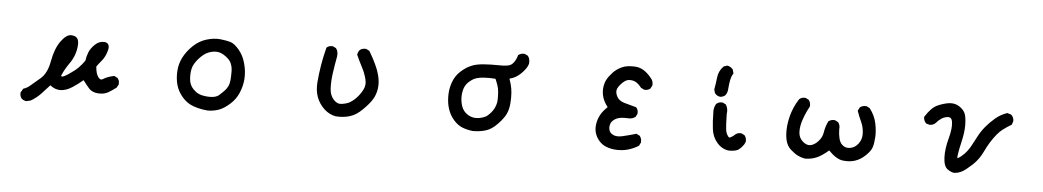

<svg xmlns="http://www.w3.org/2000/svg" viewBox="-38 -950 7576 1394"><g transform="rotate(5 3750.0 -253.0)"><path d="M168.9 97.7Q150.4 95.2 136.2 83.5L135.7 83L135.3 82.5Q120.6 65.9 123 40V38.1L124.5 36.1L138.2 12.7L140.1 9.3L143.6 8.3Q167 1 187 -16.1Q208.5 -34.7 258.8 -77.1Q306.6 -117.7 322.3 -206.1Q339.4 -299.8 377.9 -353.5Q418 -409.2 455.1 -407.7Q493.2 -405.8 503.9 -377.9Q513.2 -353.5 502.9 -301.8Q501 -293.5 498.5 -284.9Q496.1 -276.4 493.2 -268.1Q490.2 -259.8 486.6 -251.5Q482.9 -243.2 478.5 -234.9Q474.1 -226.6 469 -218.5Q463.9 -210.4 458 -202.1Q447.8 -187.5 438.2 -172.1Q428.7 -156.7 420.7 -141.1Q412.6 -125.5 405.8 -109.4Q406.2 -108.4 406.2 -107.9Q406.2 -107.4 406.7 -106.9Q408.2 -103 411.1 -102.5Q414.1 -102.1 425.3 -106Q453.1 -118.7 498 -153.3Q512.7 -164.6 525.6 -177.2Q538.6 -189.9 550 -203.9Q561.5 -217.8 571.8 -232.9Q575.7 -264.2 587.4 -293.5Q593.8 -309.6 604.2 -324.2Q614.7 -338.9 628.9 -352.5Q659.7 -382.3 697.8 -379.4Q700.7 -379.4 703.1 -378.9Q705.6 -378.4 707.5 -377.9Q713.9 -376 718.3 -373Q722.7 -370.1 725.6 -365.7Q728.5 -361.3 730 -356.2Q731.4 -351.1 731.7 -345Q731.9 -338.9 731 -332.5Q730 -326.2 728 -319.3Q721.7 -295.4 711.9 -276.1Q702.1 -256.8 689 -241.7Q677.7 -228.5 669.2 -217.3Q660.6 -206.1 654.3 -196.8Q656.2 -169.9 661.9 -150.9Q667.5 -131.8 677.2 -119.6Q686 -108.4 694.3 -106.4Q702.6 -104.5 711.9 -111.3Q739.3 -129.4 787.1 -139.6L790.5 -140.1L793.5 -138.7L813 -128.9L814.9 -127.9L815.9 -126.5Q820.8 -120.6 823.7 -114Q826.7 -107.4 827.6 -99.9Q828.6 -92.3 828.1 -84V-82L827.1 -80.1L815.4 -58.6L814 -57.1L812.5 -55.7Q785.6 -35.6 758.8 -19.5Q744.1 -10.7 726.1 -6.8Q708 -2.9 686 -3.9Q664.1 -4.9 646 -12.7Q627.9 -20.5 615.2 -35.2Q594.7 -58.1 571.3 -90.3Q533.7 -58.6 494.6 -33.2Q449.2 -3.9 407.2 -3.9Q368.7 -3.9 334 -32.2Q305.2 0.5 274.9 32.2Q257.8 50.3 239 64.9Q220.2 79.6 200.2 90.8L198.7 91.3H197.3L171.9 97.2L170.4 97.7Z M1486.8 50.8Q1468.8 49.3 1451.4 46.6Q1434.1 43.9 1417.2 39.6Q1400.4 35.2 1384.3 29.8Q1335 12.2 1300.3 -28.3Q1265.6 -68.4 1252.9 -114.7Q1246.6 -137.2 1244.1 -162.4Q1241.7 -187.5 1243.2 -214.4Q1246.1 -269 1271 -316.9Q1295.9 -364.3 1337.9 -404.3Q1380.9 -445.3 1434.6 -461.4Q1488.3 -477.5 1535.2 -472.7Q1581.1 -467.8 1608.4 -459.5Q1623.5 -455.1 1639.4 -442.6Q1655.3 -430.2 1672.6 -409.7Q1689.9 -389.2 1702.4 -364.3Q1714.8 -339.4 1722.2 -310.1Q1730 -281.2 1732.7 -253.4Q1735.4 -225.6 1733.4 -199.2Q1729.5 -147 1708.5 -98.6Q1688 -49.8 1647.5 -13.7Q1607.9 22 1569.8 36.6Q1550.8 43.5 1530.3 47.1Q1509.8 50.8 1487.3 50.8ZM1557.1 -65.4Q1566.9 -73.7 1575.9 -82.5Q1585 -91.3 1595.2 -101.1Q1613.8 -120.1 1622.8 -139.9Q1631.8 -159.7 1633.8 -186Q1634.8 -200.2 1635.3 -215.1Q1635.7 -230 1635.7 -246.1Q1635.7 -261.2 1633.1 -275.6Q1630.4 -290 1624.5 -304.2Q1619.6 -317.4 1608.9 -329.6Q1598.1 -341.8 1582 -353.5Q1550.3 -376.5 1522 -379.4Q1507.8 -380.9 1491.9 -378.7Q1476.1 -376.5 1458.5 -369.6Q1449.7 -366.7 1441.2 -361.8Q1432.6 -356.9 1423.8 -350.3Q1415 -343.8 1406.2 -335.4Q1397.5 -327.1 1388.7 -317.4Q1353.5 -277.8 1345.2 -242.7Q1336.9 -207.5 1340.8 -164.1Q1344.2 -122.6 1372.1 -93.8Q1381.8 -84 1391.8 -76.4Q1401.9 -68.8 1412.6 -64Q1423.3 -59.1 1435.1 -56.2Q1470.7 -47.9 1505.4 -49.8Q1538.1 -51.8 1557.1 -65.4Z M2417.5 11.7Q2369.6 3.4 2331.1 -32.7Q2293.5 -68.8 2275.9 -116.2Q2258.8 -163.6 2263.7 -225.6Q2268.6 -285.6 2279.3 -350.3Q2290 -415 2306.2 -476.1L2306.6 -479L2309.1 -481Q2325.7 -495.6 2351.6 -493.2H2353.5L2355 -492.2L2374.5 -482.4L2376.5 -481.4L2377.9 -479Q2382.3 -473.6 2385 -467Q2387.7 -460.4 2388.9 -453.6Q2390.1 -446.8 2390.4 -439.2Q2390.6 -431.6 2389.6 -423.3V-422.9Q2377.9 -360.8 2369.1 -298.3Q2360.4 -236.8 2363.3 -185.1Q2366.2 -135.7 2394 -106Q2420.4 -76.7 2453.6 -82Q2489.7 -87.4 2510.7 -99.1Q2521.5 -105.5 2533 -114.5Q2544.4 -123.5 2556.6 -136.2Q2581.1 -161.1 2600.6 -197.8Q2619.6 -232.9 2608.9 -274.9Q2603 -297.4 2595 -318.6Q2586.9 -339.8 2576.2 -359.9Q2554.7 -400.9 2535.2 -444.3L2533.7 -446.8L2534.2 -449.2Q2536.6 -467.8 2548.3 -481.9L2548.8 -482.9L2549.8 -483.4Q2568.4 -497.6 2593.8 -495.1H2595.7L2597.2 -494.1L2616.7 -484.4L2619.1 -482.9L2620.6 -480.5Q2627 -469.7 2633.3 -458.7Q2639.6 -447.8 2645.5 -436.8Q2651.4 -425.8 2657 -414.6Q2662.6 -403.3 2668 -392.1Q2671.9 -384.3 2675 -376.7Q2678.2 -369.1 2681.4 -361.6Q2684.6 -354 2687.3 -346.4Q2689.9 -338.9 2692.1 -331.5Q2694.3 -324.2 2696.5 -316.9Q2698.7 -309.6 2700.2 -302.2Q2710.9 -257.3 2704.6 -213.4Q2697.8 -169.4 2676.3 -134.8Q2655.3 -101.1 2611.3 -57.6Q2566.9 -12.7 2519.5 1.5Q2472.7 15.6 2418.5 11.7H2418Z M3418 31.2Q3379.4 27.3 3344.2 14.2Q3307.6 0.5 3277.3 -34.2Q3247.1 -68.4 3232.9 -112.3Q3225.6 -133.8 3222.2 -157.7Q3218.8 -181.6 3218.8 -207Q3218.8 -217.3 3219.5 -227.5Q3220.2 -237.8 3221.4 -247.8Q3222.7 -257.8 3224.9 -267.8Q3227.1 -277.8 3229.7 -287.6Q3232.4 -297.4 3235.8 -307.1Q3244.6 -331.5 3258.1 -352.1Q3271.5 -372.6 3290 -389.2Q3307.6 -405.3 3325.7 -417.5Q3343.8 -429.7 3362.3 -437.5Q3398.9 -454.1 3454.1 -458Q3507.3 -461.9 3559.1 -460.9Q3576.2 -460.4 3590.3 -460.9Q3604.5 -461.4 3615.5 -462.6Q3626.5 -463.9 3634.8 -465.8Q3657.2 -470.7 3672.9 -492.2Q3689.5 -515.1 3696.8 -542.5L3697.3 -545.9L3700.2 -547.9Q3718.8 -562 3744.1 -559.6H3746.1L3747.6 -558.6L3767.1 -548.8L3769 -547.9L3770.5 -545.4Q3778.8 -534.2 3781.5 -520Q3784.2 -505.9 3782.2 -489.7V-489.3L3781.7 -488.3Q3771.5 -454.6 3731.4 -416Q3695.8 -381.3 3650.4 -370.6Q3658.2 -348.6 3663.6 -327.6Q3670.9 -301.3 3673.3 -267.1Q3675.8 -233.4 3672.4 -190.4Q3668.9 -147 3652.3 -112.8Q3636.2 -79.1 3594.7 -36.6Q3553.2 6.8 3509.3 19Q3467.3 31.2 3418.9 31.2H3418.5ZM3509.3 -85.4Q3545.9 -115.2 3561.5 -147Q3577.1 -179.2 3578.1 -206.5Q3578.6 -220.7 3578.4 -235.1Q3578.1 -249.5 3577.1 -264.2Q3575.2 -292 3566.9 -315.9Q3563 -327.1 3558.6 -338.6Q3554.2 -350.1 3549.3 -360.8Q3504.9 -364.7 3464.4 -361.8Q3449.7 -360.8 3437.5 -358.9Q3425.3 -356.9 3415.3 -354Q3405.3 -351.1 3397.5 -347.7Q3374 -336.4 3351.6 -314.5Q3340.8 -303.7 3333.5 -290.5Q3326.2 -277.3 3321.8 -261.2Q3313.5 -228.5 3315.4 -195.8Q3315.9 -185.1 3317.6 -174.8Q3319.3 -164.6 3321.8 -155.3Q3324.2 -146 3327.6 -137.2Q3337.4 -112.3 3356 -95.2Q3375 -78.1 3398.4 -70.3Q3421.9 -62.5 3450.9 -66.2Q3480 -69.8 3509.3 -85.4Z M4465.3 76.2Q4428.7 74.2 4396 62Q4362.3 49.3 4340.3 22.9Q4318.4 -2.9 4310.1 -31.7Q4309.1 -35.2 4308.3 -38.3Q4307.6 -41.5 4306.9 -44.9Q4306.2 -48.3 4305.7 -51.8Q4305.2 -55.2 4304.9 -58.6Q4304.7 -62 4304.4 -65.7Q4304.2 -69.3 4304.2 -73Q4304.2 -76.7 4304.4 -80.3Q4304.7 -84 4304.9 -87.6Q4305.2 -91.3 4305.7 -94.7Q4310.1 -128.9 4327.1 -162.6Q4343.3 -193.4 4378.4 -226.6Q4354.5 -257.8 4343.3 -288.6Q4331.1 -323.7 4334 -360.4Q4335.4 -377.9 4339.6 -393.6Q4343.8 -409.2 4350.6 -422.4Q4364.3 -448.2 4390.6 -477.1Q4404.3 -491.7 4420.4 -503.2Q4436.5 -514.6 4455.6 -523.4Q4493.2 -541 4554.7 -537.1Q4570.8 -536.1 4586.2 -531Q4601.6 -525.9 4616 -516.8Q4630.4 -507.8 4644 -495.1Q4657.7 -482.4 4670.4 -466.3Q4690.9 -445.3 4688.5 -414.6V-412.6L4687.5 -410.6L4677.7 -391.1L4676.8 -389.2L4675.3 -388.2Q4658.7 -373.5 4632.8 -376H4630.9L4629.4 -377L4609.9 -386.7L4607.9 -387.7L4606.4 -389.2Q4600.6 -397 4594.7 -403.1Q4588.9 -409.2 4583.3 -414.1Q4577.6 -418.9 4572.3 -422.6Q4566.9 -426.3 4562 -428.7Q4541 -438.5 4514.6 -436.5Q4489.7 -435.1 4458.5 -400.4Q4450.2 -391.6 4444.6 -383.3Q4439 -375 4435.8 -367.7Q4432.6 -360.4 4431.6 -353.5Q4430.7 -346.7 4431.6 -340.3Q4436 -312 4452.6 -293.7Q4469.2 -275.4 4500.5 -267.1Q4534.7 -258.3 4582 -244.6L4584.5 -244.1L4586.4 -241.7Q4601.1 -225.1 4598.6 -199.2V-197.3L4597.7 -195.8L4587.9 -176.3L4586.9 -174.3L4584.5 -172.9Q4573.7 -165 4560.8 -161.6Q4547.9 -158.2 4533.7 -159.2Q4503.4 -161.1 4481.4 -158Q4459.5 -154.8 4446.3 -147.5Q4432.1 -140.1 4423.1 -131.1Q4414.1 -122.1 4409.2 -111.3Q4406.2 -104 4404.8 -96.7Q4403.3 -89.4 4403.3 -81.5Q4403.3 -73.7 4405.3 -65.4Q4410.2 -42.5 4435.1 -29.8Q4461.4 -16.1 4505.4 -26.4Q4553.2 -37.6 4599.6 -51.3L4603.5 -52.2L4606.9 -50.8L4626.5 -41L4628.4 -40L4629.9 -38.1Q4644 -18.6 4641.6 6.8V8.8L4640.6 10.3L4630.9 29.8L4629.4 32.2L4627.4 33.7Q4592.8 55.7 4552.2 66.9Q4532.2 72.8 4510.5 75Q4488.8 77.1 4465.3 76.2Z M5280.8 10.7Q5231.4 4.4 5195.8 -36.6Q5160.6 -76.7 5153.3 -135.7Q5146.5 -191.4 5146.5 -250.5Q5142.6 -286.6 5159.7 -316.4L5160.2 -317.9L5161.6 -318.8Q5180.2 -335.4 5206.1 -333H5208L5209.5 -332L5229 -322.3L5231.4 -320.8L5232.9 -318.4Q5241.7 -304.7 5244.4 -287.6Q5247.1 -270.5 5244.1 -252.4Q5246.1 -161.6 5250 -137.2Q5253.4 -113.8 5266.6 -94.2Q5272 -85.9 5276.6 -84.5Q5281.2 -83 5288.1 -87.4Q5307.6 -97.7 5317.9 -109.4H5318.4L5318.8 -109.9Q5335.4 -124.5 5361.3 -122.1H5363.3L5364.7 -121.1L5384.3 -111.3L5386.2 -110.4L5387.7 -108.4Q5394.5 -99.1 5397.5 -87.9Q5400.4 -76.7 5399.4 -64.5V-62.5L5398.4 -61L5388.7 -41.5L5388.2 -41L5387.7 -40.5Q5373.5 -19.5 5354.5 -4.9Q5334.5 10.7 5282.2 10.7H5281.7ZM5219.2 -384.8Q5211.9 -379.4 5203.9 -376.5Q5195.8 -373.5 5187 -373H5186.5H5186Q5163.1 -374.5 5146.5 -395.5L5145.5 -397L5145 -398.9L5139.2 -419.4L5138.2 -421.4L5138.7 -423.8Q5146.5 -466.3 5151.4 -510.3Q5153.8 -534.2 5163.6 -554.9Q5173.3 -575.7 5190.4 -592.8L5191.9 -594.2L5194.3 -595.2L5214.8 -602.1L5216.8 -602.5H5218.8Q5230 -601.1 5240 -595.2Q5250 -589.4 5258.3 -579.6L5259.8 -577.6L5260.3 -575.7L5266.1 -554.2L5267.6 -550.3L5265.1 -546.9Q5252.4 -525.9 5247.6 -501.5Q5242.2 -476.1 5238.3 -427.7Q5235.8 -403.3 5221.2 -386.2L5220.2 -385.3Z M5837.4 20.5Q5810.5 16.1 5785.6 3.9Q5761.2 -8.3 5732.4 -33.7Q5702.1 -60.1 5692.4 -106.4Q5683.6 -150.9 5688.5 -203.1Q5693.4 -254.9 5710.4 -306.6Q5716.3 -324.2 5723.4 -340.8Q5730.5 -357.4 5739.3 -373.5Q5748 -389.6 5758.3 -404.8L5759.3 -405.8L5760.3 -406.7Q5776.9 -421.4 5802.7 -418.9H5804.7L5806.2 -418L5825.7 -408.2L5827.6 -407.2L5829.1 -405.3Q5843.3 -386.7 5840.8 -361.3V-359.4L5839.8 -357.4Q5814.5 -311.5 5797.4 -262.2Q5780.3 -214.4 5781.2 -169.9Q5782.2 -128.4 5811 -102.1Q5839.8 -75.7 5867.7 -80.1Q5874.5 -81.1 5881.6 -83.7Q5888.7 -86.4 5895.8 -90.6Q5902.8 -94.7 5910.2 -100.6Q5917.5 -106.4 5924.3 -114.3Q5952.6 -144 5958 -182.1Q5964.4 -224.6 5982.4 -261.2L5983.4 -263.2L5985.4 -264.6Q6003.9 -278.8 6029.3 -276.4H6031.2L6032.7 -275.4L6052.2 -265.6L6054.2 -264.6L6055.7 -262.7Q6071.3 -242.2 6067.4 -213.4Q6069.3 -133.8 6095.2 -106.4Q6119.6 -79.6 6155.8 -85Q6192.9 -90.3 6217.3 -123Q6242.2 -156.2 6240.2 -198.7Q6238.3 -242.7 6222.2 -278.3Q6204.6 -315.4 6190.9 -355L6189.5 -358.9L6191.4 -362.8L6201.2 -382.3L6202.1 -384.3L6204.1 -385.7Q6222.7 -399.9 6249 -397.5H6251L6252.4 -396.5L6272 -386.7L6273.9 -385.7L6275.4 -383.8Q6293.5 -360.8 6305.7 -334.7Q6317.9 -308.6 6324.2 -280.3Q6335.9 -224.1 6333 -179.2Q6331.5 -156.7 6328.9 -138.7Q6326.2 -120.6 6321.8 -106.4Q6317.4 -91.8 6306.4 -76.2Q6295.4 -60.5 6277.8 -43.9Q6242.7 -9.8 6202.4 3.4Q6162.1 16.6 6113.3 10.7Q6065.4 4.9 6008.3 -53.7Q5960.4 -12.7 5924.8 2.9Q5885.7 20.5 5838.9 20.5H5837.9Z M6927.2 29.3Q6906.7 28.3 6878.9 9.8Q6848.6 -10.3 6846.2 -76.2Q6843.8 -138.7 6865.2 -217.8Q6885.7 -293.5 6878.4 -337.9Q6876.5 -351.6 6871.6 -358.9Q6866.7 -366.2 6858.9 -368.9Q6851.1 -371.6 6838.9 -369.6Q6798.8 -363.8 6762.2 -320.8V-320.3H6761.7Q6745.6 -303.7 6720.2 -302.7H6718.8L6717.3 -303.2L6695.8 -309.1L6693.4 -309.6L6691.4 -311.5Q6683.1 -319.8 6678.7 -330.3Q6674.3 -340.8 6673.8 -353V-356L6675.3 -358.9Q6718.8 -427.7 6763.7 -447.3Q6807.1 -466.3 6846.2 -471.7Q6867.2 -474.1 6886.2 -470Q6905.3 -465.8 6921.9 -454.6Q6955.6 -432.1 6965.8 -402.8Q6975.6 -375 6976.1 -321.8Q6976.6 -269.5 6959.5 -198.2Q6954.1 -175.3 6950.2 -156Q6946.3 -136.7 6943.6 -121.6Q6940.9 -106.4 6939.9 -95.2Q6939.5 -88.4 6939.7 -84.5Q6939.9 -80.6 6940.4 -79.1Q6940.9 -79.1 6941.9 -79.3Q6942.9 -79.6 6943.8 -80.1Q6962.9 -89.4 6988.3 -114.7Q7001 -127.9 7012.2 -143.1Q7023.4 -158.2 7033.2 -175.8Q7052.7 -211.4 7072.3 -249Q7092.3 -287.6 7121.6 -322.8Q7150.4 -357.4 7186.5 -388.2Q7223.6 -419.9 7270 -436L7273.4 -437L7276.4 -436L7298.8 -429.2L7300.8 -428.7L7302.2 -427.2Q7321.3 -410.6 7321.3 -382.8V-381.3L7320.8 -379.9L7314 -359.4L7313 -356L7309.6 -354Q7276.9 -334.5 7248 -312.5Q7238.8 -305.7 7229 -295.9Q7219.2 -286.1 7208.7 -273.7Q7198.2 -261.2 7187.5 -246.1Q7176.8 -231 7166.5 -214.8Q7156.2 -198.7 7147 -181.4Q7137.7 -164.1 7128.9 -145.5Q7101.6 -86.9 7057.6 -45.4Q7013.7 -4.9 6988.3 10.3Q6975.1 18.1 6960.2 22.9Q6945.3 27.8 6928.7 29.3H6927.7Z"/></g></svg>

Font: NaikaiFont
Style: Bold
Weight: 700
Version: Version 1.89